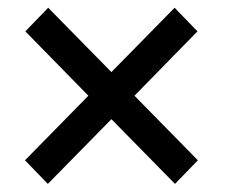

<svg xmlns="http://www.w3.org/2000/svg" viewBox="-20 -568 573 488"><path d="M43.5 -160.6 204.6 -324.7 44.4 -488.3 102.5 -548.3 263.2 -384.8 423.8 -548.3 481.9 -488.3 321.8 -324.7 482.9 -160.6 424.8 -100.6 263.2 -265.1 101.6 -100.6Z"/></svg>

Font: Noboto
Style: Regular
Weight: 400
Designer: Google
Version: Version 2.001101; 2014